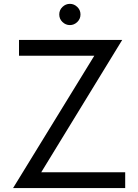

<svg xmlns="http://www.w3.org/2000/svg" viewBox="-20 -952 700 972"><path d="M371.2 -840.6Q355 -825 333.8 -825Q312.5 -825 296.2 -840.6Q280 -856.2 280 -878.8Q280 -901.2 296.2 -916.9Q312.5 -932.5 333.8 -932.5Q355 -932.5 371.2 -916.9Q387.5 -901.2 387.5 -878.8Q387.5 -856.2 371.2 -840.6ZM188.8 -80H613.8V0H46.2L457.5 -670H76.2V-750H598.8Z"/></svg>

Font: Now Alt
Style: Regular
Weight: 400
Designer: Alfredo Marco Pradil
Foundry: Alfredo Marco Pradil
Version: Version 1.002;PS 001.002;hotconv 1.0.88;makeotf.lib2.5.64775